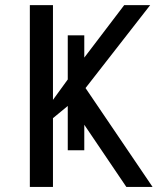

<svg xmlns="http://www.w3.org/2000/svg" viewBox="-20 -734 619 754"><path d="M579.1 0H476.1L311 -244.1V-144H246.1V-317.9L188 -270V0H97.2V-713.9H188V-341.8L246.1 -421.9V-595.2H311V-507.8L467.8 -713.9H569.8L315.9 -388.2Z"/></svg>

Font: WenQuanYi Micro Hei
Style: Regular
Weight: 400
Foundry: Ascender Corporation
Version: Version 0.2.0-beta